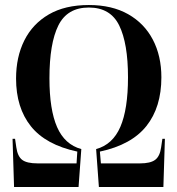

<svg xmlns="http://www.w3.org/2000/svg" viewBox="-20 -745 707 765"><path d="M36 0 30 -192H40L45 -158Q50 -122 68.5 -108Q87 -94 130 -94H285L288 -141Q162 -168 103 -242Q44 -316 44 -432Q44 -518 77 -584Q110 -650 174.5 -687.5Q239 -725 334 -725Q426 -725 490.5 -688.5Q555 -652 589 -587Q623 -522 623 -437Q623 -318 563.5 -243Q504 -168 378 -141L382 -94H538Q579 -94 598 -108Q617 -122 622 -158L627 -192H637L631 0H374L363 -151Q429 -169 459.5 -239.5Q490 -310 490 -437Q490 -572 455 -643.5Q420 -715 334 -715Q248 -715 212.5 -643.5Q177 -572 177 -433Q177 -308 207.5 -238.5Q238 -169 304 -151L293 0Z"/></svg>

Font: Noto Serif Display Condensed SemiBold
Style: Regular
Weight: 600
Width: 3
Designer: Monotype Design Team
Foundry: Monotype Imaging Inc.
Version: Version 2.009